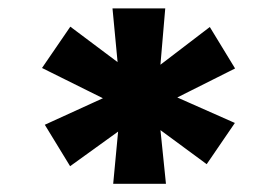

<svg xmlns="http://www.w3.org/2000/svg" viewBox="-20 -756 676 468"><path d="M255.9 -308 270.2 -459.7 285.3 -447.8 150.9 -350.9 89.2 -451.9 273.2 -535.9 251.3 -506.4 82.4 -590.3 151.4 -691 301.6 -578.4 270.2 -566.9 254.2 -735.6H382.8L368 -562.4L348 -580.6L491.4 -690.2L553 -589.1L380.8 -502.7L378.8 -533.2L552.5 -456.3L483.8 -355.8L352.4 -452.6L369 -459.7L384.5 -308Z"/></svg>

Font: Lexend Peta
Style: Regular
Weight: 400
Designer: Bonnie Shaver-Troup, Thomas Jockin
Foundry: Lexend
Version: Version 1.007